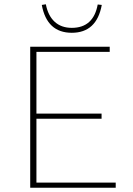

<svg xmlns="http://www.w3.org/2000/svg" viewBox="-20 -876 620 896"><path d="M175 -853 194 -856Q204 -803 235 -774.5Q266 -746 315 -746Q416 -746 436 -855L455 -853Q431 -723 315 -723Q199 -723 175 -853ZM150 -24H520V0H121V-658H492V-634H150V-346H454V-322H150Z"/></svg>

Font: EauTestInfant Extralight
Style: Regular
Weight: 250
Designer: Christian Thalmann (Catharsis Fonts)
Version: Version 0.001;PS 000.001;hotconv 1.0.88;makeotf.lib2.5.64775